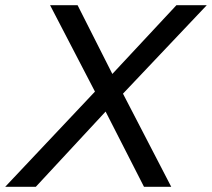

<svg xmlns="http://www.w3.org/2000/svg" viewBox="-69 -720 817 740"><path d="M69 0H-49L297 -367L124 -700H230L364 -435L611 -700H728L405 -359L591 0H486L338 -290Z"/></svg>

Font: Rosa Sans
Style: Italic
Weight: 400
Italic angle: -12°
Designer: Pentagram / MCKL
Foundry: Pentagram / MCKL
Version: Version 1.005;September 16, 2019;FontCreator 11.5.0.2425 64-